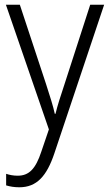

<svg xmlns="http://www.w3.org/2000/svg" viewBox="-20 -603 463 813"><path d="M5 -583 187 -55 155 39C131 112 103 141 55 141C37 141 21 138 6 133V182C23 187 40 190 62 190C136 190 178 142 210 47L421 -583H362L253 -246C237 -198 223 -155 215 -121H212C205 -154 193 -191 175 -247L64 -583Z"/></svg>

Font: Noto Sans Tamil UI SemiCondensed Light
Style: Regular
Weight: 300
Width: 4
Designer: Jelle Bosma - Monotype Design Team
Foundry: Monotype Imaging Inc.
Version: Version 2.004